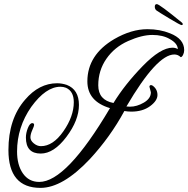

<svg xmlns="http://www.w3.org/2000/svg" viewBox="-20 -845 916 934"><path d="M714 -396 707 -423Q707 -431 715 -431Q718 -431 723 -428Q746 -411 746 -383Q746 -355 710 -328.5Q674 -302 619 -302Q602 -302 585 -305Q516 -178 417 -71Q285 69 177 69Q21 69 21 -115Q21 -267 102 -360Q170 -440 258 -440Q281 -440 305 -432Q364 -409 364 -334.5Q364 -260 303 -179Q242 -98 178 -98Q106 -98 106 -176Q106 -198 115.5 -222Q125 -246 137 -246Q146 -246 146 -237Q146 -232 137 -212Q128 -192 128 -176.5Q128 -161 144.5 -147.5Q161 -134 179 -134Q238 -134 288.5 -206.5Q339 -279 339 -348Q339 -401 301 -418Q288 -423 274 -423Q203 -423 132 -325Q63 -226 63 -108Q63 -43 91 -2Q120 40 171 40Q303 40 515 -319Q405 -352 405 -449Q405 -578 536 -655Q619 -703 697 -703Q758 -703 807 -683Q876 -656 876 -601Q876 -589 870.5 -578Q865 -567 859 -567Q846 -580 828 -580Q743 -580 595 -327Q603 -326 612 -326Q646 -326 680 -346Q714 -366 714 -396ZM532 -344Q587 -434 674 -523.5Q761 -613 819 -613Q834 -613 845 -606Q844 -634 806 -655Q772 -675 721 -675Q670 -675 603.5 -645.5Q537 -616 497.5 -559Q458 -502 458 -430Q458 -358 532 -344ZM865 -735Q869 -732 869 -727.5Q869 -723 863 -723Q857 -723 804 -755Q751 -787 742 -793.5Q733 -800 733 -812.5Q733 -825 743 -825Q755 -825 865 -735Z"/></svg>

Font: Alex Brush
Style: Regular
Weight: 400
Designer: Robert E. Leuschke
Foundry: Robert E. Leuschke
Version: Version 1.003